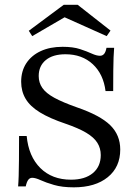

<svg xmlns="http://www.w3.org/2000/svg" viewBox="-20 -780 582 811"><path d="M291.9 11.3Q242.7 11.3 208.1 1.2Q173.4 -8.9 151.6 -19Q129.8 -29 116.1 -29Q105.6 -29 99.2 -20.2Q92.7 -11.3 88.7 7.3H56.5Q58.1 -10.5 58.9 -37.1Q59.7 -63.7 60.1 -104.4Q60.5 -145.2 60.5 -205.6H92.7Q100.8 -119.4 150.4 -70.2Q200 -21 279.8 -21Q338.7 -21 372.2 -48.8Q405.6 -76.6 405.6 -125Q405.6 -154 391.1 -177Q376.6 -200 344 -219.4Q311.3 -238.7 257.3 -257.3Q190.3 -279.8 148.8 -305.2Q107.3 -330.6 88.3 -362.5Q69.4 -394.4 69.4 -434.7Q69.4 -479.8 91.1 -512.9Q112.9 -546 152 -564.1Q191.1 -582.3 244.4 -582.3Q288.7 -582.3 318.1 -572.6Q347.6 -562.9 367.7 -553.6Q387.9 -544.4 402.4 -544.4Q412.9 -544.4 419.8 -552.4Q426.6 -560.5 429.8 -578.2H462.1Q460.5 -559.7 459.7 -537.1Q458.9 -514.5 458.5 -480.6Q458.1 -446.8 458.1 -395.2H425.8Q416.9 -466.9 371.8 -508.9Q326.6 -550.8 256.5 -550.8Q203.2 -550.8 173.4 -526.2Q143.5 -501.6 143.5 -458.9Q143.5 -430.6 158.9 -408.5Q174.2 -386.3 209.7 -366.9Q245.2 -347.6 304.8 -326.6Q403.2 -292.7 445.6 -251.2Q487.9 -209.7 487.9 -148.4Q487.9 -74.2 435.1 -31.5Q382.3 11.3 291.9 11.3ZM116.1 -627.4 101.6 -650 249.2 -759.7H308.1L446.8 -650.8L430.6 -627.4L229 -717.7L268.5 -716.1Z"/></svg>

Font: Playfair 12pt
Style: Regular
Weight: 400
Designer: Claus Eggers Sørensen
Foundry: Claus Eggers Sørensen
Version: Version 2.000;gftools[0.9.28]